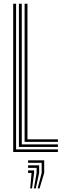

<svg xmlns="http://www.w3.org/2000/svg" viewBox="-20 -820 344 1036"><path d="M51.2 0V-800H66.8V-13.8H292.5V0ZM82 -27.2V-800H97.5V-41H292.5V-27.2ZM112.8 -54.5V-800H128.2V-68.2H292.5V-54.5ZM183.2 196.5 204.8 113V58.5H131.5V45H218.5V113L193.5 196.5ZM163 196.5 177.5 113V85.8H131.5V72.2H191.2V113L173.2 196.5ZM143 196.5 150.2 113H131.5V99.5H164V113L153 196.5Z"/></svg>

Font: Big Shoulders Inline Display Medium
Style: Regular
Weight: 500
Designer: Patric King
Foundry: XO Type Co
Version: Version 1.000